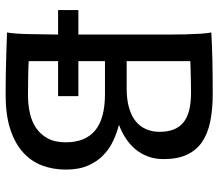

<svg xmlns="http://www.w3.org/2000/svg" viewBox="-66 -692 763 670"><g transform="rotate(90 315.0 -356.5)"><path d="M14.6 -249H100.1V-558.1Q100.1 -592.3 99.4 -621.8Q98.6 -651.4 97.2 -674.8Q95.7 -698.2 92.8 -712.9Q108.9 -713.9 132.8 -714.8Q156.7 -715.8 185.3 -716.6Q213.9 -717.3 245.4 -717.5Q276.9 -717.8 307.6 -717.8Q361.8 -717.8 404.3 -709Q446.8 -700.2 475.6 -680.2Q504.4 -660.2 519.5 -627.4Q534.7 -594.7 534.7 -546.9Q534.7 -516.1 525.4 -491.5Q516.1 -466.8 499.8 -447.5Q483.4 -428.2 461.7 -414.1Q439.9 -399.9 415 -390.6Q443.4 -383.3 471.2 -370.4Q499 -357.4 521.2 -335.9Q543.5 -314.5 557.4 -282.5Q571.3 -250.5 571.3 -205.1Q571.3 -160.6 556.9 -122.3Q542.5 -84 511 -55.7Q479.5 -27.3 429.9 -11.2Q380.4 4.9 310.1 4.9Q272.5 4.9 234.1 4.2Q195.8 3.4 164.1 2.4Q127 1.5 92.8 0Q97.2 -24.9 98.4 -72Q99.6 -119.1 100.1 -178.2H14.6ZM192.9 -249H314.9V-178.2H192.9V-75.7Q199.7 -75.2 211.4 -74.7Q223.1 -74.2 238.8 -74Q254.4 -73.7 273.2 -73.5Q292 -73.2 312.5 -73.2Q343.8 -73.2 373.3 -79.6Q402.8 -85.9 425.5 -101.1Q448.2 -116.2 462.2 -141.6Q476.1 -167 476.1 -205.1Q476.1 -272.9 434.8 -307.4Q393.6 -341.8 307.6 -341.8H192.9ZM192.9 -417.5H288.1Q327.1 -417.5 355.7 -425.8Q384.3 -434.1 402.8 -449.2Q421.4 -464.4 430.4 -485.6Q439.5 -506.8 439.5 -532.2Q439.5 -559.6 431.9 -580.1Q424.3 -600.6 408 -614.5Q391.6 -628.4 365.5 -635.3Q339.4 -642.1 302.7 -642.1Q288.6 -642.1 272.5 -641.8Q256.3 -641.6 241.2 -641.1Q226.1 -640.6 213.4 -640.4Q200.7 -640.1 192.9 -639.6Z"/></g></svg>

Font: Andika Compact
Style: Regular
Weight: 400
Designer: Victor Gaultney, Annie Olsen, Julie Remington, Don Collingsworth, Eric Hays, Becca Hirsbrunner
Foundry: SIL International
Version: Version 5.000 ; LnSpcTght